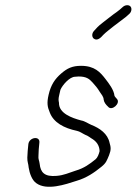

<svg xmlns="http://www.w3.org/2000/svg" viewBox="-20 -723 525 738"><path d="M469.3 -703C463.3 -703 457.8 -701 452.9 -697L440.4 -686C432.2 -679.3 424.1 -673.3 416.2 -668C397.1 -653.7 394.2 -650.7 373.6 -635C358.1 -623.1 350.7 -615.2 340.2 -603C331.6 -592.2 333.9 -579.5 340.6 -574.5C354.4 -564.1 368.6 -579.3 377 -589C383.8 -596.6 412.1 -618.4 417.8 -623C431.1 -633.8 448 -645 462.7 -657L475.2 -668C480.1 -672 483.3 -676.8 484.6 -682.5C487.2 -694 481 -703 469.3 -703ZM429.2 -343C426.8 -346.1 420.9 -351.6 420 -355C417.6 -378 398.4 -402.5 385.7 -419C365.3 -445.5 343.8 -470 291.5 -470C257.8 -470 238.2 -460.3 215.8 -441C191.1 -419.7 175.7 -397.2 166.9 -359C159.4 -326.5 162.4 -312.2 171.2 -291C185.7 -251.8 226.1 -230.4 275.8 -220C286.5 -218.1 298.9 -208.7 307.3 -205C320.1 -200.4 325.2 -194.3 336.4 -188C350.8 -178.5 362.4 -163.6 362.8 -142C360.2 -130.7 354.8 -116.9 347.6 -111C324 -91.8 302.8 -76.4 270.5 -67C244 -58.4 225.6 -49.3 197.8 -47C150.7 -42.8 135.8 -60.7 132.5 -93C131.1 -106.3 126.3 -110.4 127.9 -125C128 -139.8 129.5 -159.2 131.4 -175C134.2 -201.9 92.2 -195.7 89 -169C87.1 -152.9 85.5 -132.3 85 -117C84.7 -99.6 89.1 -94.9 90.2 -79C93.7 -56.4 103.1 -30.3 119.4 -19C159.7 10.5 230.6 -13.7 274.5 -28C312.7 -39.2 342 -59.3 369.9 -82C388.4 -97 390.1 -105.1 399.1 -126C407.6 -147.4 406.2 -157.4 401.2 -174C393.9 -209 364 -230 331.1 -243C319.4 -247.8 306.2 -257.7 292 -260C256.2 -269.5 205.5 -287.4 206.7 -328C204.6 -338.5 204.1 -342.5 207.9 -359L212.3 -378C220 -396 247.5 -428 268.8 -428C273.6 -428.7 278.2 -429 282.5 -429C311.4 -429 323.1 -420.1 335.7 -406C347.3 -392.8 353.9 -385.8 363.4 -370C369.9 -360.4 378.3 -350.9 378.5 -340C379.9 -329.6 387.2 -320.3 395.3 -313C409.6 -294.3 445.2 -326.5 429.2 -343Z"/></svg>

Font: HoneyBee
Style: SeLitIt
Weight: 300
Foundry: Cannot Into Space Fonts
Version: Version 0.89